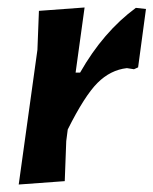

<svg xmlns="http://www.w3.org/2000/svg" viewBox="-20 -489 410 513"><path d="M206 -469 182 -295H194Q256 -404 343 -468L370 -465L349 -309L338 -304L319 -307Q275 -302 240.5 -267.5Q206 -233 161 -143L157 -112L153 -5L30 4L80 -356L84 -460Z"/></svg>

Font: Alegreya Sans SC
Style: Bold Italic
Weight: 700
Italic angle: -7°
Designer: Juan Pablo del Peral
Foundry: Huerta Tipografica
Version: Version 2.007